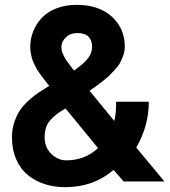

<svg xmlns="http://www.w3.org/2000/svg" viewBox="-20 -756 707 800"><path d="M288.1 -461.9Q329.6 -490.7 346.7 -513.2Q363.8 -535.6 363.8 -561Q363.8 -586.4 349.6 -602.3Q335.4 -618.2 303.2 -618.2Q272 -618.2 253.9 -600.1Q235.8 -582 235.8 -560.1Q235.8 -545.9 242.4 -530.5Q249 -515.1 257.3 -503.4Q265.6 -491.7 288.1 -461.9ZM252.9 -304.2Q230 -290.5 217.3 -281Q204.6 -271.5 191.2 -257.1Q177.7 -242.7 171.9 -224.9Q166 -207 166 -184.1Q166 -141.6 193.8 -114.7Q221.7 -87.9 255.9 -87.9Q334.5 -87.9 388.2 -139.2Q360.8 -173.3 307.1 -238.3Q253.4 -303.2 252.9 -304.2ZM456.1 -252Q463.9 -279.3 463.9 -332H600.1Q600.1 -231.9 547.9 -141.1Q613.8 -61 665 0H495.1Q490.7 -5.9 474.9 -23.2Q459 -40.5 453.1 -47.9Q369.6 23.9 251 23.9Q205.1 23.9 165.5 11Q126 -2 95.5 -27.1Q64.9 -52.2 47.4 -92.5Q29.8 -132.8 29.8 -184.1Q29.8 -218.3 40.3 -248.8Q50.8 -279.3 65.7 -300Q80.6 -320.8 103 -340.6Q125.5 -360.4 142.3 -371.3Q159.2 -382.3 180.7 -395.5Q183.6 -397 185.1 -397.9Q182.1 -401.9 171.6 -415.3Q161.1 -428.7 157.2 -433.8Q153.3 -439 144.3 -451.7Q135.3 -464.4 131.6 -471.4Q127.9 -478.5 121.8 -491Q115.7 -503.4 113 -513.2Q110.4 -522.9 108.2 -535.4Q106 -547.9 106 -560.1Q106 -593.8 118.2 -624.8Q130.4 -655.8 153.6 -680.9Q176.8 -706.1 214.6 -720.9Q252.4 -735.8 299.8 -735.8Q391.6 -735.8 445.8 -686.8Q500 -637.7 500 -561Q500 -543.5 493.9 -525.9Q487.8 -508.3 480.5 -494.6Q473.1 -481 457.8 -464.4Q442.4 -447.8 432.9 -438.7Q423.3 -429.7 403.8 -414.6Q384.3 -399.4 377.9 -395Q371.6 -390.6 353 -377.9Q412.1 -305.2 456.1 -252Z"/></svg>

Font: Miedinger*
Style: Bold
Weight: 700
Version: Version 001.000